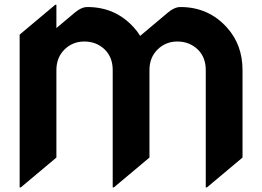

<svg xmlns="http://www.w3.org/2000/svg" viewBox="-20 -777 1114 816"><path d="M63.5 19.5V-629.9L214.8 -756.8H219.7V-657.7L299.3 -724.6Q326.2 -747.1 351.6 -747.1Q470.7 -747.1 549.3 -659.7Q564.5 -643.1 575.7 -624.5L694.8 -724.6Q721.7 -747.1 747.1 -747.1Q866.2 -747.1 944.8 -659.7Q1010.7 -586.4 1010.7 -479V-107.4L859.4 19.5H854.5V-479Q854.5 -534.2 819.8 -567.4Q784.2 -600.6 733.9 -600.6Q684.1 -600.6 649.4 -566.4Q615.2 -532.2 615.2 -479V-107.4L463.9 19.5H459V-479Q459 -534.2 424.3 -567.4Q389.2 -600.6 338.4 -600.6Q288.6 -600.6 253.9 -566.4Q219.7 -532.2 219.7 -479V-107.4L68.4 19.5Z"/></svg>

Font: Gothica
Style: Bold
Weight: 700
Designer: Wojciech Kalinowski "wmk69" (wmk69@o2.pl)
Foundry: Wojciech Kalinowski "wmk69" (wmk69@o2.pl)
Version: Version 2.1.0; 2021-05-14